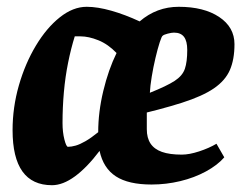

<svg xmlns="http://www.w3.org/2000/svg" viewBox="-20 -533 715 565"><path d="M133 12Q17 12 17 -150Q17 -217 35.5 -281.5Q54 -346 85.5 -398.5Q117 -451 156 -482Q195 -513 235 -513Q267 -513 307.5 -501.5Q348 -490 391 -470Q441 -513 506 -513Q580 -513 625 -483Q670 -453 670 -403Q670 -358 656.5 -327Q643 -296 609.5 -273Q576 -250 515 -230.5Q454 -211 358 -189L412 -226V-153Q412 -127 423 -110.5Q434 -94 456.5 -86Q479 -78 515 -78Q537 -78 566 -87.5Q595 -97 617 -110L640 -70Q620 -47 586 -28.5Q552 -10 510.5 0Q469 10 426 10Q358 10 321 -14Q284 -38 273 -89Q236 -40 200.5 -14Q165 12 133 12ZM180 -101Q190 -101 202.5 -104.5Q215 -108 231.5 -117.5Q248 -127 269 -144Q269 -203 284 -265.5Q299 -328 323 -377Q298 -403 269.5 -414.5Q241 -426 217 -426Q213 -426 209 -426Q205 -426 200 -426Q189 -391 180.5 -349Q172 -307 168 -262Q164 -217 164 -171Q164 -144 169.5 -122.5Q175 -101 180 -101ZM421 -260Q471 -280 494 -295Q517 -310 524 -330.5Q531 -351 531 -386Q531 -412 521.5 -424.5Q512 -437 492 -437Q485 -437 473.5 -434Q462 -431 459 -428Q456 -427 450 -408.5Q444 -390 437.5 -362.5Q431 -335 426.5 -307.5Q422 -280 421 -260Z"/></svg>

Font: Faustina Light ExtraBold
Style: Italic
Weight: 800
Italic angle: -8°
Version: Version 1.200